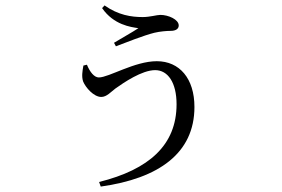

<svg xmlns="http://www.w3.org/2000/svg" viewBox="-20 -611 1040 709"><path d="M301 -372 288 -369C284 -347 281 -328 287 -310C296 -288 326 -253 354 -253C374 -253 390 -272 406 -284C437 -306 504 -352 553 -352C600 -352 632 -306 632 -226C632 -75 530 15 346 61L352 78C566 48 698 -45 698 -216C698 -321 643 -385 559 -385C477 -385 382 -325 345 -325C328 -325 312 -345 301 -372ZM357 -581C400 -519 463 -511 491 -507C469 -492 432 -472 401 -453L408 -440C445 -454 510 -480 550 -490C571 -495 596 -497 610 -497C630 -497 640 -505 640 -517C640 -539 602 -556 572 -556C559 -556 534 -548 507 -548C465 -548 417 -555 366 -591Z"/></svg>

Font: Noto Serif CJK TC
Style: Regular
Weight: 400
Designer: Ryoko NISHIZUKA 西塚涼子 (kana & ideographs); Frank Grießhammer (Latin, Greek & Cyrillic); Wenlong ZHANG 张文龙 (bopomofo); San
Foundry: Adobe
Version: Version 2.001;hotconv 1.1.0;makeotfexe 2.6.0